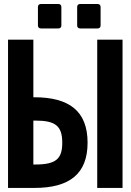

<svg xmlns="http://www.w3.org/2000/svg" viewBox="-20 -924 642 944"><path d="M181.2 -784.2H267.1C276.4 -784.2 281.7 -789.6 281.7 -798.8V-889.6C281.7 -898.9 276.4 -904.3 267.1 -904.3H181.2C171.9 -904.3 166.5 -898.9 166.5 -889.6V-798.8C166.5 -789.6 171.9 -784.2 181.2 -784.2ZM374 -784.2H460C469.2 -784.2 474.6 -789.6 474.6 -798.8V-889.6C474.6 -898.9 469.2 -904.3 460 -904.3H374C364.7 -904.3 359.4 -898.9 359.4 -889.6V-798.8C359.4 -789.6 364.7 -784.2 374 -784.2ZM19.5 0H148.9C322.8 0 410.6 -69.8 410.6 -222.7C410.6 -377.9 319.8 -445.8 148.9 -445.8H144V-729H19.5ZM458 0H582.5V-729H458ZM144 -115.2V-331.1H154.3C252.9 -331.1 286.1 -304.7 286.1 -222.2C286.1 -143.6 255.9 -115.2 154.3 -115.2Z"/></svg>

Font: Hack
Style: Bold
Weight: 700
Monospace: yes
Designer: Christopher Simpkins
Foundry: Christopher Simpkins
Version: Version 2.010